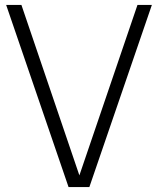

<svg xmlns="http://www.w3.org/2000/svg" viewBox="-20 -760 642 780"><path d="M258.5 0 5 -740H67L302.5 -47.5L538.5 -740H597L343 0Z"/></svg>

Font: Encode Sans SemiCondensed SemiCondensed Light
Style: Regular
Weight: 300
Width: 4
Designer: Multiple Designers
Foundry: Impallari Type
Version: Version 3.000; ttfautohint (v1.8.3) -l 8 -r 50 -G 200 -x 14 